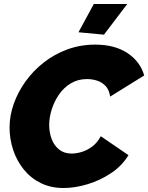

<svg xmlns="http://www.w3.org/2000/svg" viewBox="-20 -938 744 964"><path d="M299 6Q235 6 184.5 -19Q134 -44 99 -87.5Q64 -131 46 -185.5Q28 -240 28 -298Q28 -357 49 -416.5Q70 -476 108.5 -529.5Q147 -583 200 -624.5Q253 -666 318.5 -690Q384 -714 458 -714Q556 -714 620 -671.5Q684 -629 704 -559L533 -453Q528 -488 509.5 -507Q491 -526 466.5 -533.5Q442 -541 417 -541Q371 -541 335.5 -519.5Q300 -498 276 -463Q252 -428 239.5 -388Q227 -348 227 -311Q227 -272 239.5 -239.5Q252 -207 277 -187Q302 -167 340 -167Q364 -167 391.5 -175.5Q419 -184 444 -203Q469 -222 486 -254L625 -159Q594 -107 539.5 -70Q485 -33 421 -13.5Q357 6 299 6ZM502 -764 374 -776 451 -918H619Z"/></svg>

Font: Raleway Thin Black
Style: Italic
Weight: 900
Italic angle: -12°
Version: Version 4.026